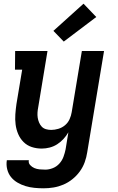

<svg xmlns="http://www.w3.org/2000/svg" viewBox="-20 -796 640 1039"><path d="M216 223Q191 223 166 220.5Q141 218 118 211Q95 204 74.5 192Q54 180 39.5 162Q25 144 19 120Q13 96 17 71H136Q133 86 143 97Q153 108 166 113.5Q179 119 194 120.5Q209 122 225 122Q245 122 265.5 114Q286 106 301 89.5Q316 73 323.5 52.5Q331 32 335 12L350 -80Q339 -61 323.5 -44Q308 -27 289 -15Q270 -3 248.5 2.5Q227 8 206 8Q177 8 151.5 -0.5Q126 -9 107.5 -27.5Q89 -46 78.5 -70.5Q68 -95 64.5 -122Q61 -149 63 -177Q65 -205 69 -233L100 -419H61L62 -520H237L187 -217Q184 -202 183 -187.5Q182 -173 184 -159.5Q186 -146 191.5 -133Q197 -120 206 -110.5Q215 -101 228.5 -97Q242 -93 257 -93Q276 -93 296 -99Q316 -105 332 -118.5Q348 -132 356.5 -151Q365 -170 368 -189L423 -520H543L452 28Q448 55 438.5 81.5Q429 108 412 131.5Q395 155 372 173.5Q349 192 323 203Q297 214 270 218.5Q243 223 216 223ZM325 -571 269 -629 432 -776 501 -704Z"/></svg>

Font: Iosevka HT Extended
Style: Bold Italic
Weight: 700
Width: 7
Italic angle: -9°
Monospace: yes
Designer: Belleve Invis
Foundry: Belleve Invis
Version: Version 32.3.0; ttfautohint (v1.8.4)